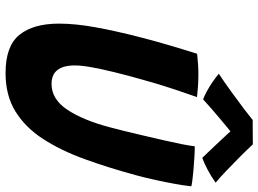

<svg xmlns="http://www.w3.org/2000/svg" viewBox="-140 -774 930 691"><g transform="rotate(90 325.5 -429.0)"><path d="M243.5 16.5Q146 16.5 105.8 -33.5Q65.5 -83.5 65.5 -176Q65.5 -234 78.5 -306.2Q91.5 -378.5 113.5 -464Q126 -513.5 141.5 -566.2Q157 -619 174 -673Q192 -675 211.5 -676.2Q231 -677.5 247.5 -677.5Q270.5 -677.5 292 -676Q313.5 -674.5 330 -672.5Q314.5 -629 296.5 -574Q278.5 -519 263.5 -463Q250.5 -417 239.8 -373Q229 -329 222.5 -292.8Q216 -256.5 216 -233Q216 -149 282.5 -149Q337.5 -149 375.2 -205.5Q413 -262 438.5 -358.5Q444 -379 451.8 -410.5Q459.5 -442 468 -478.2Q476.5 -514.5 484.8 -550.5Q493 -586.5 499 -616.2Q505 -646 507 -664.5Q525 -664.5 547.5 -663Q570 -661.5 592 -659.8Q614 -658 630 -655.8Q646 -653.5 651 -652Q648 -624.5 642 -591.5Q636 -558.5 628.2 -523Q620.5 -487.5 611 -452.5Q584 -353 553 -267.8Q522 -182.5 480.8 -118.8Q439.5 -55 381.8 -19.2Q324 16.5 243.5 16.5ZM500 -873.5Q519 -853 545.2 -826.8Q571.5 -800.5 596.8 -776.5Q622 -752.5 638 -739.5Q615.5 -723.5 591.5 -710.8Q567.5 -698 548.5 -691.5Q536 -704.5 520.8 -720.5Q505.5 -736.5 490.5 -752.5Q475.5 -768.5 464 -781Q452.5 -793.5 448 -799H461Q456 -795 442 -783.8Q428 -772.5 409.8 -757Q391.5 -741.5 372.5 -725.2Q353.5 -709 338 -694.5Q326.5 -698.5 309 -708Q291.5 -717.5 274.5 -729.2Q257.5 -741 246 -751Q276 -771 311 -796.2Q346 -821.5 374.2 -843Q402.5 -864.5 412.5 -873Q420 -873 437.2 -873Q454.5 -873 472.5 -873.2Q490.5 -873.5 500 -873.5Z"/></g></svg>

Font: Grandstander Thin SemiBold
Style: Italic
Weight: 600
Italic angle: -15°
Version: Version 1.200